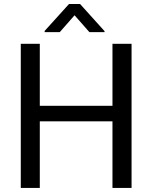

<svg xmlns="http://www.w3.org/2000/svg" viewBox="-20 -927 753 947"><path d="M628.9 0H534.7V-328.6H176.3V0H82.5V-710.9H176.3V-405.3H534.7V-710.9H628.9ZM495.6 -773.4V-768.6H420.9L347.7 -851.6L274.9 -768.6H200.2V-774.4L320.3 -907.2H375Z"/></svg>

Font: MAUL
Style: Regular
Weight: 400
Designer: MAUL
Version: Version 1.0; 2020; ttfautohint (v1.8.3)